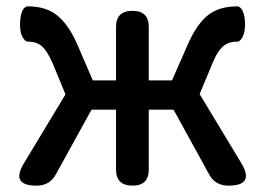

<svg xmlns="http://www.w3.org/2000/svg" viewBox="-20 -584 834 604"><path d="M95 0Q13 0 55 -70L186 -287L146 -384Q129 -424 110 -440Q94 -453 70 -453Q69 -453 68 -453Q61 -452 53 -464Q47 -474 45 -484Q41 -508 45 -531Q50 -561 66 -564Q67 -564 68 -564Q120 -564 154 -540Q193 -512 222 -447L272 -331H345V-499Q345 -550 397 -550Q448 -550 448 -499V-331H521L572 -447Q601 -512 639 -540Q674 -564 726 -564Q727 -564 728 -564Q743 -561 749 -531Q753 -507 749 -485Q747 -474 741 -464Q733 -452 726 -453Q725 -453 724 -453Q700 -453 684 -440Q664 -424 648 -384L608 -288L695 -144L739 -71Q782 0 699 0Q656 0 637 -37L526 -239H448V-51Q448 0 397 0Q345 0 345 -51V-239H268L156 -36Q137 0 95 0Z"/></svg>

Font: GenSenRounded JP M
Style: Regular
Weight: 500
Version: Version 1.501;PS 1;hotconv 16.6.51;makeotf.lib2.5.65220